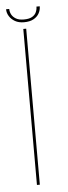

<svg xmlns="http://www.w3.org/2000/svg" viewBox="-51 -700 257 727"><g transform="rotate(-5 78.0 -336.5)"><path d="M59.5 0H70.5V-593H59.5ZM64.5 -618Q87 -618 101.2 -626Q115.5 -634 122.2 -646.5Q129 -659 129 -673H116.5Q116.5 -662 112 -651.8Q107.5 -641.5 96.2 -635Q85 -628.5 64.5 -628.5Q46 -628.5 34.8 -635.2Q23.5 -642 18.2 -652Q13 -662 13 -673H1Q1 -659 8.8 -646.5Q16.5 -634 30.5 -626Q44.5 -618 64.5 -618Z"/></g></svg>

Font: Anybody Thin Thin
Style: Regular
Weight: 250
Version: Version 1.113;gftools[0.9.25]